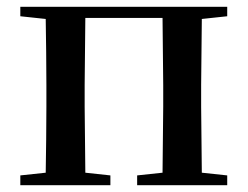

<svg xmlns="http://www.w3.org/2000/svg" viewBox="-20 -547 732 567"><path d="M40 -499 115 -491C116 -435 117 -351 117 -296V-232C117 -177 116 -93 115 -37L40 -29V0H306V-29L232 -37L230 -232V-296L232 -494H460L462 -296V-232L460 -37L385 -29V0H651V-29L576 -37L574 -232V-296L576 -491L651 -499V-527H40Z"/></svg>

Font: Noto Serif CJK KR SemiBold
Style: Regular
Weight: 600
Designer: Ryoko NISHIZUKA 西塚涼子 (kana & ideographs); Frank Grießhammer (Latin, Greek & Cyrillic); Wenlong ZHANG 张文龙 (bopomofo); San
Foundry: Adobe
Version: Version 2.001;hotconv 1.1.0;makeotfexe 2.6.0